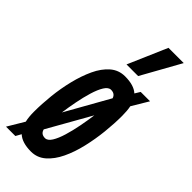

<svg xmlns="http://www.w3.org/2000/svg" viewBox="-286 -839 899 899"><g transform="rotate(45 163.5 -389.5)"><path d="M132 10Q73 10 44 -17L29 10H-33L16 -72Q10 -97 10 -132Q10 -183 16 -240Q22 -297 35.5 -352Q49 -407 70 -452Q91 -497 122 -524Q153 -551 195 -551Q254 -551 282 -525L298 -551H360L311 -469Q316 -444 316 -410Q316 -359 310 -302Q304 -245 291 -189.5Q278 -134 256.5 -89Q235 -44 204 -17Q173 10 132 10ZM193 -460Q176 -460 162 -437.5Q148 -415 137 -378.5Q126 -342 118 -300.5Q110 -259 105 -222L226 -437Q219 -460 193 -460ZM134 -81Q151 -81 165 -103.5Q179 -126 190 -162.5Q201 -199 209 -240.5Q217 -282 222 -320L101 -106Q107 -81 134 -81ZM160 -595 244 -789H345L237 -595Z"/></g></svg>

Font: Georama Extra Condensed SemiBold
Style: Italic
Weight: 600
Width: 2
Italic angle: -9°
Designer: Jean-Baptiste Levee
Foundry: Production Type
Version: Version 1.000